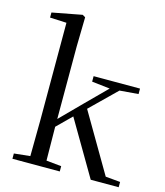

<svg xmlns="http://www.w3.org/2000/svg" viewBox="-118 -819 843 983"><g transform="rotate(15 303.0 -327.5)"><path d="M333 -440.7V-411.7L428.9 -400.7L319.9 -291.7L210 -180.7V-565.7L213.1 -720.6L198 -729.6L40 -699.6V-672.7L127.9 -668.7V-153.6L126 38.4L41 47.4V75.4H291.9V47.4L211.9 39.4L210 -139.6L285.9 -214.6L456 75.4H604.1V47.4L526.1 40.3L344 -270.7L480 -403.7L579 -411.7V-440.7Z"/></g></svg>

Font: YuFanDanQingSong
Style: Regular
Weight: 100
Foundry: 余繁
Version: Version 1.0